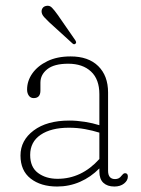

<svg xmlns="http://www.w3.org/2000/svg" viewBox="-20 -654 501 684"><path d="M53 -100Q53 -154 100 -189.2Q147 -224.5 227 -224.5Q253.5 -224.5 282 -220Q310.5 -215.5 334 -208V-318.5Q334 -371.5 304.2 -399.2Q274.5 -427 223 -427Q173 -427 148.5 -407.5Q124 -388 124 -359.5V-331.5Q124 -304.5 100 -304.5Q89 -304.5 82.8 -313.2Q76.5 -322 76.5 -335Q76.5 -366 95.5 -392.8Q114.5 -419.5 149 -436.2Q183.5 -453 231.5 -453Q295 -453 330 -418.5Q365 -384 365 -324.5V-46Q365 -16 390 -16Q404.5 -16 412.5 -27.5Q415.5 -31 418.5 -34Q421.5 -37 425.5 -37Q435.5 -37 435.5 -25Q435.5 -11 422 -0.2Q408.5 10.5 387.5 10.5Q362.5 10.5 348.2 -2.8Q334 -16 334 -43V-54Q303.5 -23 265 -6.2Q226.5 10.5 183.5 10.5Q125.5 10.5 89.2 -17.8Q53 -46 53 -100ZM87.5 -102Q87.5 -58.5 115.5 -37.8Q143.5 -17 185 -17Q270.5 -17 334 -87.5V-181.5Q310 -189 282.8 -194Q255.5 -199 225.5 -199Q162 -199 124.8 -173.8Q87.5 -148.5 87.5 -102ZM186 -600.5 248 -511Q250 -508 251 -504.5Q252 -501 249 -498.5Q244 -494 238.5 -499L154.5 -575.5Q145 -584.5 137.5 -592.8Q130 -601 128.5 -609.5Q127 -618 131.5 -624.8Q136 -631.5 145 -633Q156.5 -635.5 165.2 -626.5Q174 -617.5 186 -600.5Z"/></svg>

Font: Fraunces 72pt SuperSoft Thin
Style: Regular
Weight: 100
Version: Version 1.000;[b76b70a41]